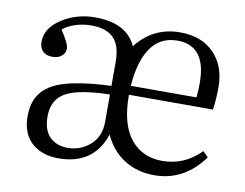

<svg xmlns="http://www.w3.org/2000/svg" viewBox="-64 -608 904 709"><g transform="rotate(10 388.0 -254.0)"><path d="M194.8 14.2Q132.3 14.2 94.2 -20.3Q56.2 -54.7 56.2 -120.1Q56.2 -183.6 93.3 -219.7Q130.4 -255.9 211.9 -270Q265.6 -280.3 341.8 -283.2V-372.1Q341.8 -435.1 314 -462.6Q286.1 -490.2 231 -490.2Q198.2 -490.2 169.4 -480.5Q140.6 -470.7 124 -456.1Q155.8 -408.7 155.8 -390.1Q155.8 -373.5 142.6 -362.3Q129.4 -351.1 107.9 -351.1Q84.5 -351.1 71.8 -364Q59.1 -377 59.1 -398.9Q59.1 -450.2 114.3 -486.1Q169.4 -522 238.8 -522Q358.4 -522 394 -440.9Q456.5 -522 558.1 -522Q638.7 -522 685.3 -474.1Q731.9 -426.3 731.9 -346.2Q731.9 -302.7 726.1 -262.2H411.1Q410.6 -153.8 454.3 -98.4Q498 -43 574.2 -43Q657.2 -43 717.8 -105L737.8 -85Q666 14.2 554.2 14.2Q490.2 14.2 441.7 -16.4Q393.1 -46.9 366.2 -105Q326.7 14.2 194.8 14.2ZM412.1 -295.9H658.2Q661.1 -320.3 661.1 -350.1Q661.1 -490.2 553.2 -490.2Q489.3 -490.2 454.1 -439.9Q418.9 -389.6 412.1 -295.9ZM222.2 -29.8Q269.5 -29.8 305.7 -61.3Q341.8 -92.8 341.8 -147.9V-251Q270.5 -249.5 225.1 -238.8Q173.8 -227.1 151.4 -200.9Q128.9 -174.8 128.9 -131.8Q128.9 -81.1 154.1 -55.4Q179.2 -29.8 222.2 -29.8Z"/></g></svg>

Font: Literata Light
Style: Regular
Weight: 300
Designer: Latin by Veronika Burian and Jose Scaglione. Greek by Irene Vlachou. Cyrillic by Vera Evstafieva.
Foundry: TypeTogether
Version: Version 3.021